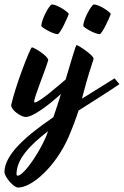

<svg xmlns="http://www.w3.org/2000/svg" viewBox="-106 -497 555 860"><path d="M407 -146 261 -55C272 -97 285 -148 311 -226C312 -229 313 -232 313 -235C313 -249 245 -295 237 -295C233 -295 214 -227 188 -141C161 -118 70 -38 50 -38C48 -38 47 -39 47 -41C47 -63 92 -168 110 -227C110 -247 45 -285 37 -285C30 -285 -37 -113 -56 -26C-56 -3 -11 27 9 27C43 27 115 -29 167 -76C156 -41 145 -6 133 28C7 114 -86 197 -86 274C-86 294 -46 343 -25 343C39 343 144 247 201 117C222 67 235 32 246 -2C307 -41 370 -80 429 -120ZM390 -434C390 -442 338 -477 315 -477C304 -477 267 -410 267 -381C267 -375 317 -345 340 -344C352 -344 388 -426 390 -434ZM202 -434C202 -442 150 -477 127 -477C115 -477 79 -408 79 -381C79 -375 129 -345 152 -344C164 -344 200 -426 202 -434ZM-27 290C-30 290 -32 287 -32 283C-32 217 26 154 109 91C87 162 3 290 -27 290Z"/></svg>

Font: Yesteryear
Style: Regular
Weight: 400
Designer: Astigmatic (AOETI)
Foundry: Astigmatic (AOETI)
Version: Version 1.000